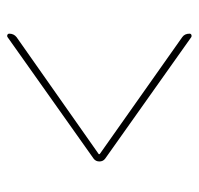

<svg xmlns="http://www.w3.org/2000/svg" viewBox="-30 -584 559 540"><g transform="rotate(-90 250.0 -314.5)"><path d="M73.2 -298.8Q65.4 -304.7 65.4 -314.9Q65.4 -325.2 73.2 -331.1L415 -573.2Q418 -575.2 421.4 -573.7Q424.8 -572.3 424.8 -568.4Q424.8 -555.7 415 -547.9L86.9 -317.4Q85.9 -317.4 85.9 -315.4Q85.9 -313.5 86.9 -313.5L415 -82Q424.8 -75.2 424.8 -61.5Q424.8 -57.6 421.4 -56.2Q418 -54.7 415 -56.6Z"/></g></svg>

Font: Rounded-L Mgen+ 2m thin
Style: Regular
Weight: 100
Designer: [Source Han Sans]
Ryoko NISHIZUKA  (kana & ideographs); Paul D. Hunt (Latin, Greek & Cyrillic); Wenlong ZHANG  (bopomofo
Version: Version 1.059.20150602